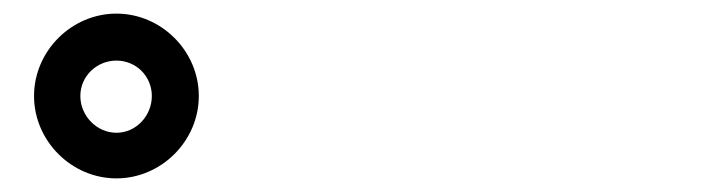

<svg xmlns="http://www.w3.org/2000/svg" viewBox="-20 -849 1040 282"><path d="M30 -708C30 -642 85 -587 151 -587C217 -587 272 -642 272 -708C272 -774 217 -829 151 -829C85 -829 30 -774 30 -708ZM98 -708C98 -737 122 -760 151 -760C180 -760 203 -737 203 -708C203 -679 180 -654 151 -654C122 -654 98 -679 98 -708Z"/></svg>

Font: ChiuKong Gothic MN Heavy
Style: Regular
Weight: 900
Designer: Ryoko NISHIZUKA 西塚涼子 (kana, bopomofo & ideographs); Paul D. Hunt (Latin, Greek & Cyrillic); Sandoll Communications 산돌커뮤니
Foundry: Adobe
Version: Version 1.300